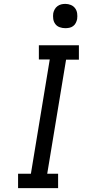

<svg xmlns="http://www.w3.org/2000/svg" viewBox="-20 -968 490 988"><path d="M73 0V-74H139L236 -662H180V-735H386V-661H320L223 -74H279V0ZM316 -823Q301 -823 287 -828Q273 -833 264.5 -844.5Q256 -856 254 -870.5Q252 -885 254 -900Q256 -910 261.5 -920Q267 -930 276 -936.5Q285 -943 295 -945.5Q305 -948 316 -948Q331 -948 344.5 -942.5Q358 -937 366.5 -925.5Q375 -914 377 -899.5Q379 -885 377 -870Q375 -860 370 -850Q365 -840 356 -833.5Q347 -827 336.5 -825Q326 -823 316 -823Z"/></svg>

Font: Zed Sans Extended
Style: Italic
Weight: 400
Width: 7
Italic angle: -9°
Designer: Belleve Invis
Foundry: Belleve Invis
Version: Version 1.0.0; ttfautohint (v1.8.4)